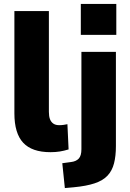

<svg xmlns="http://www.w3.org/2000/svg" viewBox="-20 -761 657 974"><path d="M236 11Q142 11 97.5 -37Q53 -85 53 -186V-705H228V-193Q228 -171 233.5 -156.5Q239 -142 250.5 -134Q262 -126 280 -126Q292 -126 302.5 -127.5Q313 -129 322 -131L328 -3Q305 4 283.5 7.5Q262 11 236 11ZM390 -584V-741H570V-584ZM309 193 296 67 340 61Q366 58 379.5 43.5Q393 29 393 -4V-498H568V-20Q568 30 558.5 67.5Q549 105 525.5 130Q502 155 460 169Q418 183 354 189Z"/></svg>

Font: Nunito Sans 10pt SemiCondensed Black
Style: Regular
Weight: 900
Width: 4
Designer: Vernon Adams
Foundry: Vernon Adams
Version: Version 3.101;gftools[0.9.27]